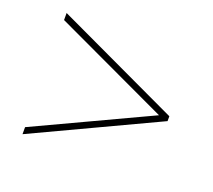

<svg xmlns="http://www.w3.org/2000/svg" viewBox="-85 -696 740 667"><g transform="rotate(20 285.0 -362.0)"><path d="M56 -164 479 -362 56 -560V-586L514 -371V-353L56 -138Z"/></g></svg>

Font: Noto Sans Thin
Style: Regular
Weight: 100
Designer: Monotype Design Team
Foundry: Monotype Imaging Inc.
Version: Version 2.007